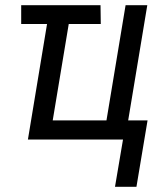

<svg xmlns="http://www.w3.org/2000/svg" viewBox="-20 -540 640 743"><path d="M425 183 456 0H88L162 -447H62V-520H369L370 -447H246L184 -74H392L466 -520H550L476 -74H551L508 183Z"/></svg>

Font: Iosevka Custom Oblique
Style: Regular
Weight: 400
Italic angle: -9°
Designer: Belleve Invis
Foundry: Belleve Invis
Version: Version 27.0.1